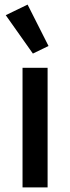

<svg xmlns="http://www.w3.org/2000/svg" viewBox="-20 -815 305 835"><path d="M78 0V-520H187V0ZM5 -749 100 -795 191 -615 123 -582Z"/></svg>

Font: IBM Plex Sans Thai Medium
Style: Regular
Weight: 500
Designer: Mike Abbink, Paul van der Laan, Pieter van Rosmalen, Ben Mitchell, Mark Frömberg
Foundry: Bold Monday
Version: Version 1.1